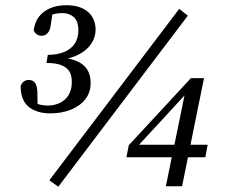

<svg xmlns="http://www.w3.org/2000/svg" viewBox="-20 -700 869 735"><path d="M173 -266Q121 -266 90 -291Q59 -316 59 -371Q64 -383 72 -388.5Q80 -394 90 -394Q105 -394 113.5 -383.5Q122 -373 123 -348L124 -288L98 -315Q113 -305 129 -300.5Q145 -296 164 -296Q188 -296 209 -306Q230 -316 242.5 -336Q255 -356 255 -387Q255 -412 245 -427.5Q235 -443 213.5 -451Q192 -459 158 -459L163 -490Q198 -490 224.5 -500.5Q251 -511 265.5 -532Q280 -553 280 -584Q280 -619 262.5 -634.5Q245 -650 218 -650Q203 -650 187.5 -646.5Q172 -643 158 -635L183 -662L174 -603Q172 -584 162.5 -573.5Q153 -563 139 -563Q129 -563 120.5 -569Q112 -575 109 -584Q113 -615 129 -636Q145 -657 172 -668.5Q199 -680 234 -680Q272 -680 297 -667.5Q322 -655 334 -634Q346 -613 346 -587Q346 -558 330 -533.5Q314 -509 284.5 -493Q255 -477 213 -471L215 -480Q273 -474 300 -450Q327 -426 327 -382Q327 -346 306.5 -320Q286 -294 251 -280Q216 -266 173 -266ZM203 15 169 -10 666 -666 699 -640ZM615 13 642 -120 644 -128 688 -343H673L703 -353L603 -244L503 -136L508 -153V-146H775L766 -98H464L473 -144L711 -401H761L677 13Z"/></svg>

Font: Source Serif 4
Style: Italic
Weight: 400
Italic angle: -12°
Designer: Frank Grießhammer
Foundry: Adobe Systems Incorporated
Version: Version 4.004;hotconv 1.0.116;makeotfexe 2.5.65601